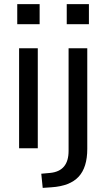

<svg xmlns="http://www.w3.org/2000/svg" viewBox="-20 -722 518 935"><path d="M64 -604V-702H173V-604ZM73 0V-487H164V0ZM305 -604V-702H413V-604ZM188 193 181 124 225 120Q314 111 314 13V-487H405V3Q405 93 363 138.5Q321 184 231 190Z"/></svg>

Font: Nunito Sans Medium
Style: Regular
Weight: 500
Designer: Vernon Adams
Foundry: Vernon Adams
Version: Version 3.101; ttfautohint (v1.8.4.7-5d5b);gftools[0.9.27]